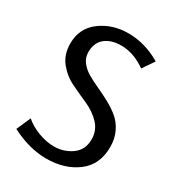

<svg xmlns="http://www.w3.org/2000/svg" viewBox="-180 -844 877 962"><g transform="rotate(30 258.0 -363.0)"><path d="M32 -42 68 -124Q101 -95 148 -77.5Q195 -60 238 -60Q295 -60 340 -92Q385 -124 385 -185Q385 -237 350.5 -273Q316 -309 267 -330.5Q218 -352 169.5 -375.5Q121 -399 86.5 -442Q52 -485 52 -548Q52 -637 120 -687.5Q188 -738 280 -738Q377 -738 468 -684L422 -617Q352 -667 279 -667Q222 -667 187 -639Q152 -611 152 -556Q152 -525 170.5 -500.5Q189 -476 218 -459Q247 -442 282.5 -426Q318 -410 354 -390.5Q390 -371 419 -347Q448 -323 466.5 -285Q485 -247 485 -198Q485 -96 413 -42Q341 12 235 12Q137 12 32 -42Z"/></g></svg>

Font: Rosario
Style: Regular
Weight: 400
Designer: Hector Gatti
Foundry: Omnibus-Type
Version: Version 1.004